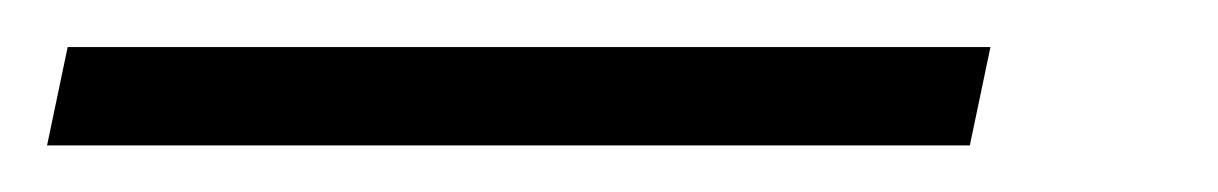

<svg xmlns="http://www.w3.org/2000/svg" viewBox="-109 80 520 82"><path d="M305.2 142.1H-88.9L-80.1 100.1H314Z"/></svg>

Font: TypoPRO Open Sans
Style: Italic
Weight: 300
Italic angle: -12°
Foundry: Ascender Corporation
Version: Version 1.10